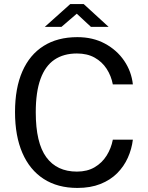

<svg xmlns="http://www.w3.org/2000/svg" viewBox="-20 -916 729 946"><path d="M361.3 -733Q437.8 -733 496.9 -701.2Q556 -669.4 592 -616.4Q627.9 -563.4 634.6 -500.2H535.9Q527.8 -542.5 505.4 -577Q483 -611.5 446.5 -632Q409.9 -652.5 359 -652.5Q293.3 -652.5 248.1 -621.8Q202.9 -591.2 179.6 -527Q156.2 -462.9 156.2 -362.8Q156.2 -212.1 208.2 -141.3Q260.1 -70.5 359 -70.5Q409.9 -70.5 446.5 -92.1Q483 -113.7 505.4 -149.5Q527.8 -185.3 535.9 -227.7H634.6Q629 -181.5 609.8 -138.7Q590.6 -95.9 557.2 -62.4Q523.7 -28.9 474.9 -9.5Q426.1 10 361.3 10Q264 10 195.3 -34.4Q126.5 -78.8 90.3 -162.4Q54 -245.9 54 -363.8Q54 -481.7 90.1 -564.1Q126.2 -646.5 194.9 -689.7Q263.6 -733 361.3 -733ZM428.2 -783.5 358.3 -848.5 282.7 -783.5H200.6L326.1 -895.9H392.5L515.3 -783.5Z"/></svg>

Font: Public Sans Thin
Style: Regular
Weight: 100
Designer: The Public Sans project authors (U.S. Web Design System). Libre Franklin designed by Pablo Impallari and Rodrigo Fuenzal
Version: Version 1.008